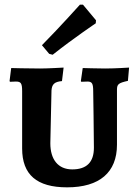

<svg xmlns="http://www.w3.org/2000/svg" viewBox="-20 -795 594 824"><path d="M206 -560C297 -632 391 -695 391 -695L392 -708L336 -775H323C323 -775 240 -682 160 -601L191 -564ZM268 9C407 9 482 -55 482 -174V-410C482 -434 489 -439 529 -448L534 -505C534 -505 475 -501 431 -501C401 -501 335 -503 335 -503L327 -447L329 -444C329 -444 346 -445 355 -445C375 -445 380 -437 380 -403C380 -403 383 -212 383 -161C383 -99 352 -68 290 -68C229 -68 196 -111 196 -180L201 -407C203 -433 213 -444 246 -447L253 -505C253 -505 186 -501 152 -501C101 -501 28 -503 28 -503L21 -447L23 -444C23 -444 40 -445 48 -445C70 -445 75 -438 75 -403V-158C75 -45 138 9 268 9Z"/></svg>

Font: Alegreya SC
Style: Bold
Weight: 700
Designer: Juan Pablo del Peral
Foundry: Huerta Tipografica
Version: Version 2.007;PS 002.007;hotconv 1.0.88;makeotf.lib2.5.64775